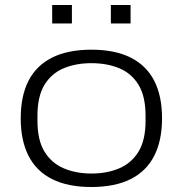

<svg xmlns="http://www.w3.org/2000/svg" viewBox="-20 -737 732 769"><path d="M346 12Q252 12 189 -19.5Q126 -51 94.5 -112.5Q63 -174 63 -263Q63 -353 94.5 -414Q126 -475 189 -506.5Q252 -538 346 -538Q440 -538 503 -506.5Q566 -475 597.5 -414Q629 -353 629 -263Q629 -174 597.5 -112.5Q566 -51 503 -19.5Q440 12 346 12ZM346 -42Q409 -42 458 -63Q507 -84 535 -130Q563 -176 563 -253V-273Q563 -351 535 -397Q507 -443 458 -463.5Q409 -484 346 -484Q284 -484 235 -463.5Q186 -443 158 -397Q130 -351 130 -273V-253Q130 -176 158 -130Q186 -84 235 -63Q284 -42 346 -42ZM189 -643V-717H268V-643ZM424 -643V-717H503V-643Z"/></svg>

Font: Archivo Expanded ExtraLight
Style: Regular
Weight: 250
Width: 7
Designer: Hector Gatti
Foundry: Omnibus-Type
Version: Version 2.001